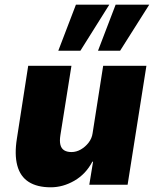

<svg xmlns="http://www.w3.org/2000/svg" viewBox="-20 -786 665 817"><path d="M196 11Q138 11 102 -12Q66 -35 53.5 -82Q41 -129 52 -197L100 -506H284L237 -211Q233 -186 237 -170Q241 -154 253 -146.5Q265 -139 284 -139Q305 -139 324 -150Q343 -161 357 -179Q371 -197 374 -219L419 -506H603L523 0H360L376 -98H373Q345 -45 296.5 -17Q248 11 196 11ZM397 -570 472 -766H615L491 -570ZM228 -570 303 -766H445L322 -570Z"/></svg>

Font: Nunito Sans 7pt SemiCondensed Black
Style: Italic
Weight: 900
Width: 4
Italic angle: -9°
Designer: Vernon Adams
Foundry: Vernon Adams
Version: Version 3.101;gftools[0.9.27]